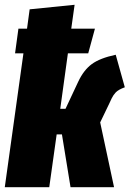

<svg xmlns="http://www.w3.org/2000/svg" viewBox="-23 -783 542 803"><path d="M434 -350 396 -271 454 0H272L236 -221H214L183 0H-3L75 -560H40L54 -663H90L101 -744L289 -763L275 -663H374L346 -560H261L229 -328H251L304 -441Q327 -490 361 -515Q395 -540 461 -554L499 -418Q472 -408 461.5 -397Q451 -386 444 -371.5Q437 -357 434 -350Z"/></svg>

Font: Fira Sans Extra Condensed Black
Style: Italic
Weight: 900
Width: 3
Italic angle: -8°
Designer: Carrois Corporate & Edenspiekermann AG
Foundry: Carrois Corporate GbR & Edenspiekermann AG
Version: Version 4.203